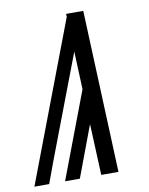

<svg xmlns="http://www.w3.org/2000/svg" viewBox="-83 -796 666 857"><g transform="rotate(-10 250.0 -367.5)"><path d="M306 0 296 -232 209 0H142L290 -391L283 -563L105 -95L70 0H3L277 -722L276 -735H354L384 0Z"/></g></svg>

Font: Iosevka Algr
Style: Italic
Weight: 400
Italic angle: -9°
Monospace: yes
Designer: Belleve Invis
Foundry: Belleve Invis
Version: Version 26.0.2; ttfautohint (v1.8.3)